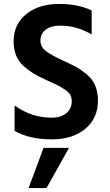

<svg xmlns="http://www.w3.org/2000/svg" viewBox="-20 -699 558 974"><path d="M477 -189Q477 -99 412.5 -45.5Q348 8 243 8Q129 8 54 -35V-164Q140 -102 242 -102Q288 -102 316 -124.5Q344 -147 344 -185Q344 -203 337 -217Q330 -231 308.5 -245Q287 -259 275.5 -265Q264 -271 228 -287Q218 -292 213 -294Q176 -311 153 -324.5Q130 -338 103 -361Q76 -384 62.5 -416Q49 -448 49 -489Q49 -575 112.5 -627Q176 -679 281 -679Q376 -679 445 -646V-524Q370 -569 285 -569Q238 -569 211.5 -548Q185 -527 185 -494Q185 -461 213.5 -439.5Q242 -418 299 -392Q339 -374 364 -360.5Q389 -347 418.5 -323Q448 -299 462.5 -265.5Q477 -232 477 -189ZM216 255H125L201 51H330Z"/></svg>

Font: Hind Vadodara SemiBold
Style: Regular
Weight: 600
Designer: Hitesh Malaviya
Foundry: Indian Type Foundry
Version: Version 1.001;PS 1.0;hotconv 1.0.86;makeotf.lib2.5.63406; tt